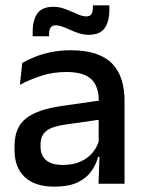

<svg xmlns="http://www.w3.org/2000/svg" viewBox="-20 -689 541 720"><path d="M349.5 0 353.5 -116 350 -131V-285L350.5 -309.5Q350.5 -366 321.8 -392.5Q293 -419 229.5 -419Q178 -419 134 -404.5Q90 -390 54.5 -371L63.5 -453Q83.5 -464.5 110.5 -475.5Q137.5 -486.5 171.5 -493.5Q205.5 -500.5 246 -500.5Q301.5 -500.5 340 -487.2Q378.5 -474 402 -449Q425.5 -424 436.2 -389Q447 -354 447 -311V0ZM184 11Q111.5 11 73 -24.8Q34.5 -60.5 34.5 -126.5V-141.5Q34.5 -211.5 77.8 -245.2Q121 -279 214 -292L361 -313L366.5 -242L225.5 -222Q175 -215 153.5 -197.8Q132 -180.5 132 -147V-140Q132 -106.5 152.8 -88.5Q173.5 -70.5 216 -70.5Q255 -70.5 283 -83.5Q311 -96.5 328.5 -118.2Q346 -140 352.5 -166.5L366 -101H348Q340 -71 321.5 -45.5Q303 -20 269.8 -4.5Q236.5 11 184 11ZM312.5 -558.5Q294.5 -558.5 277.5 -563.8Q260.5 -569 244.8 -576.2Q229 -583.5 215 -588.8Q201 -594 189 -594Q175.5 -594 169.8 -585.5Q164 -577 164 -560V-553H102.5V-570Q102.5 -613.5 120.2 -638.5Q138 -663.5 180.5 -663.5Q199 -663.5 216 -658Q233 -652.5 248.5 -645.5Q264 -638.5 277.8 -633Q291.5 -627.5 303.5 -627.5Q317.5 -627.5 323 -636.2Q328.5 -645 328.5 -662V-669H390V-651.5Q390 -607.5 372.2 -583Q354.5 -558.5 312.5 -558.5Z"/></svg>

Font: Anek Gujarati Medium
Style: Regular
Weight: 500
Designer: Mrunmayee Ghaisas (Gujarati), Yesha Goshar (Latin)
Foundry: Ek Type
Version: Version 1.003